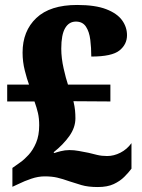

<svg xmlns="http://www.w3.org/2000/svg" viewBox="-20 -744 571 774"><path d="M374 10Q335 10 308 2Q281 -6 260 -13Q232 -23 210.5 -28Q189 -33 160 -33Q134 -33 106 -23.5Q78 -14 56 -3L30 9V-67L61 -89Q77 -100 95 -119.5Q113 -139 125.5 -168.5Q138 -198 138 -239Q138 -267 133 -288.5Q128 -310 119 -335H9V-403H97Q89 -424 80 -459.5Q71 -495 71 -532Q71 -619 126.5 -671.5Q182 -724 291 -724Q364 -724 408 -707Q452 -690 472 -662.5Q492 -635 492 -602Q492 -565 461.5 -540.5Q431 -516 348 -516Q348 -551 344 -583.5Q340 -616 326.5 -636.5Q313 -657 286 -657Q258 -657 242.5 -630.5Q227 -604 227 -548Q227 -510 236.5 -468Q246 -426 254 -403H425V-335L276 -336Q281 -315 282.5 -299Q284 -283 284 -267Q284 -230 259.5 -195.5Q235 -161 196 -130L199 -127Q207 -130 224.5 -134.5Q242 -139 260 -139Q279 -139 297.5 -135.5Q316 -132 337 -128Q353 -124 371.5 -119.5Q390 -115 412 -115Q439 -115 465.5 -128.5Q492 -142 510 -167V-64Q498 -48 481 -31Q464 -14 438.5 -2Q413 10 374 10Z"/></svg>

Font: Noto Serif Hebrew SemiCondensed Black
Style: Regular
Weight: 900
Width: 4
Designer: Monotype Design Team
Foundry: Monotype Imaging Inc.
Version: Version 2.004; ttfautohint (v1.8.4.7-5d5b)